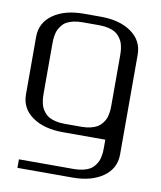

<svg xmlns="http://www.w3.org/2000/svg" viewBox="-87 -653 779 931"><g transform="rotate(10 302.0 -187.0)"><path d="M333.5 -583.5Q426.8 -583.5 484.1 -543Q541.5 -502.4 541.5 -433.1V58.1Q541.5 127.4 484.1 168Q426.8 208.5 333.5 208.5H62.5V166.5H333.5Q358.4 166.5 378.4 161.6Q398.4 156.7 411.1 149.4Q423.8 142.1 433.1 130.1Q442.4 118.2 447.3 107.7Q452.1 97.2 454.8 82.5Q457.5 67.9 458 58.3Q458.5 48.8 458.5 35.6V0H250Q156.2 0 98.9 -40.3Q41.5 -80.6 41.5 -149.9V-433.1Q41.5 -502.4 98.9 -543Q156.2 -583.5 250 -583.5ZM250 -541.5Q225.1 -541.5 205.1 -536.6Q185.1 -531.7 172.4 -524.4Q159.7 -517.1 150.4 -505.1Q141.1 -493.2 136.2 -482.7Q131.3 -472.2 128.7 -457.5Q126 -442.9 125.5 -433.3Q125 -423.8 125 -410.6V-172.9Q125 -159.7 125.5 -149.9Q126 -140.1 128.7 -125.5Q131.3 -110.8 136.2 -100.3Q141.1 -89.8 150.4 -78.1Q159.7 -66.4 172.4 -58.8Q185.1 -51.3 205.1 -46.4Q225.1 -41.5 250 -41.5H333.5Q358.4 -41.5 378.4 -46.4Q398.4 -51.3 411.1 -58.8Q423.8 -66.4 433.1 -78.1Q442.4 -89.8 447.3 -100.3Q452.1 -110.8 454.8 -125.5Q457.5 -140.1 458 -149.9Q458.5 -159.7 458.5 -172.9V-410.6Q458.5 -423.8 458 -433.3Q457.5 -442.9 454.8 -457.5Q452.1 -472.2 447.3 -482.7Q442.4 -493.2 433.1 -505.1Q423.8 -517.1 411.1 -524.4Q398.4 -531.7 378.4 -536.6Q358.4 -541.5 333.5 -541.5Z"/></g></svg>

Font: Gputeks
Style: Regular
Weight: 500
Version: Version 0.9